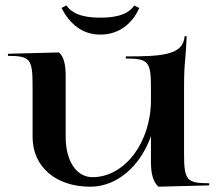

<svg xmlns="http://www.w3.org/2000/svg" viewBox="-20 -700 825 725"><path d="M212 -669.9C242.9 -611.7 288.1 -569.4 359 -569.4C429 -569.4 479.5 -610.6 506 -669.9L486.9 -679C458.5 -637.7 399.1 -633.4 359 -633.4C318.8 -633.4 258.9 -638 230.8 -679.6ZM10 -489C93.4 -489 103 -477.5 103 -377V-183C103 -70.7 190.2 5 321 5C422.5 5 510.1 -73.5 550 -185.8V-87C550 -42 559 -13 578 5L770 0V-8C684.5 -8 675 -19.5 675 -120V-367C675 -425.5 676.7 -446.4 679.2 -475C680.9 -494.8 683 -518.8 685 -563H677C672 -491 588.7 -487 455 -487V-479C540.5 -479 550 -467.8 550 -367V-322C550 -162.1 451 -31 329 -31C268.7 -31 228 -91.8 228 -183V-410C228 -455.5 222 -484 203 -502L10 -497Z"/></svg>

Font: Prida01
Style: Black
Weight: 900
Designer: gluk
Foundry: gluk
Version: Version 00.072